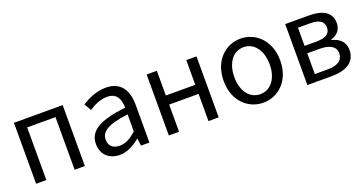

<svg xmlns="http://www.w3.org/2000/svg" viewBox="-33 -1076 3049 1607"><g transform="rotate(-20 1491.5 -272.0)"><path d="M92 0H183V-469H435V0H526V-543H92Z M835 13C902 13 963 -22 1015 -65H1018L1026 0H1101V-334C1101 -468 1045 -557 913 -557C826 -557 749 -518 699 -486L735 -423C778 -452 835 -481 898 -481C987 -481 1010 -414 1010 -344C779 -318 676 -259 676 -141C676 -43 744 13 835 13ZM861 -60C807 -60 765 -85 765 -147C765 -217 827 -262 1010 -284V-132C957 -85 914 -60 861 -60Z M1274 0H1365V-242H1627V0H1718V-543H1627V-323H1365V-543H1274Z M2113 13C2246 13 2365 -91 2365 -271C2365 -452 2246 -557 2113 -557C1980 -557 1861 -452 1861 -271C1861 -91 1980 13 2113 13ZM2113 -63C2019 -63 1956 -146 1956 -271C1956 -396 2019 -481 2113 -481C2207 -481 2271 -396 2271 -271C2271 -146 2207 -63 2113 -63Z M2508 0H2725C2851 0 2940 -47 2940 -156C2940 -234 2887 -271 2826 -285V-290C2882 -306 2917 -345 2917 -405C2917 -504 2836 -543 2717 -543H2508ZM2598 -316V-478H2708C2791 -478 2827 -448 2827 -397C2827 -346 2792 -316 2701 -316ZM2598 -65V-250H2709C2802 -250 2850 -216 2850 -161C2850 -100 2806 -65 2715 -65Z"/></g></svg>

Font: Source Han Sans HK
Style: Regular
Weight: 400
Designer: Ryoko NISHIZUKA 西塚涼子 (kana, bopomofo & ideographs); Paul D. Hunt (Latin, Greek & Cyrillic); Sandoll Communications 산돌커뮤니
Foundry: Adobe
Version: Version 2.000;hotconv 1.0.107;makeotfexe 2.5.65593